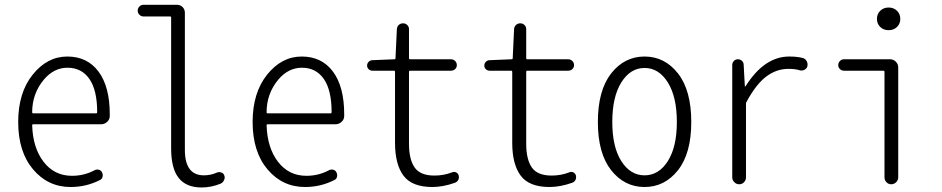

<svg xmlns="http://www.w3.org/2000/svg" viewBox="-20 -786 4019 819"><path d="M281.2 11.7Q184.6 11.7 121.1 -63.5Q57.6 -138.7 57.6 -265.6Q57.6 -390.6 119.6 -467.8Q181.6 -544.9 267.1 -544.9Q352.5 -544.9 400.4 -480.5Q448.2 -416 448.2 -298.8Q448.2 -293 448.2 -291Q448.2 -276.4 437 -266.1Q425.8 -255.9 411.1 -255.9H121.1Q117.2 -255.9 117.2 -252Q120.1 -155.3 166 -95.7Q211.9 -36.1 287.1 -36.1Q338.9 -36.1 382.8 -59.6Q391.6 -64.5 401.4 -62Q411.1 -59.6 415 -50.8Q419.9 -42 417.5 -31.7Q415 -21.5 405.3 -17.6Q347.7 11.7 281.2 11.7ZM117.2 -306.6Q117.2 -302.7 121.1 -302.7H390.6Q394.5 -302.7 394.5 -307.6Q394.5 -401.4 361.3 -449.2Q328.1 -497.1 267.6 -497.1Q210 -497.1 167 -446.3Q117.2 -386.7 117.2 -306.6Z M839.8 13.7Q774.4 13.7 742.2 -26.9Q710 -67.4 710 -153.3V-711.9Q710 -715.8 706.1 -715.8H591.8Q582 -715.8 574.7 -723.1Q567.4 -730.5 567.4 -740.7Q567.4 -751 574.7 -758.3Q582 -765.6 591.8 -765.6H734.4Q749 -765.6 758.8 -755.9Q768.6 -746.1 768.6 -731.4V-146.5Q768.6 -38.1 849.6 -38.1Q878.9 -38.1 905.3 -49.8Q914.1 -53.7 923.8 -50.3Q933.6 -46.9 936.5 -38.1Q938.5 -33.2 938.5 -28.3Q938.5 -22.5 935.5 -17.6Q931.6 -7.8 921.9 -2.9Q881.8 13.7 839.8 13.7Z M1281.2 11.7Q1184.6 11.7 1121.1 -63.5Q1057.6 -138.7 1057.6 -265.6Q1057.6 -390.6 1119.6 -467.8Q1181.6 -544.9 1267.1 -544.9Q1352.5 -544.9 1400.4 -480.5Q1448.2 -416 1448.2 -298.8Q1448.2 -293 1448.2 -291Q1448.2 -276.4 1437 -266.1Q1425.8 -255.9 1411.1 -255.9H1121.1Q1117.2 -255.9 1117.2 -252Q1120.1 -155.3 1166 -95.7Q1211.9 -36.1 1287.1 -36.1Q1338.9 -36.1 1382.8 -59.6Q1391.6 -64.5 1401.4 -62Q1411.1 -59.6 1415 -50.8Q1419.9 -42 1417.5 -31.7Q1415 -21.5 1405.3 -17.6Q1347.7 11.7 1281.2 11.7ZM1117.2 -306.6Q1117.2 -302.7 1121.1 -302.7H1390.6Q1394.5 -302.7 1394.5 -307.6Q1394.5 -401.4 1361.3 -449.2Q1328.1 -497.1 1267.6 -497.1Q1210 -497.1 1167 -446.3Q1117.2 -386.7 1117.2 -306.6Z M1824.2 11.7Q1737.3 11.7 1701.2 -36.6Q1665 -85 1665 -176.8V-479.5Q1665 -484.4 1661.1 -484.4H1568.4Q1559.6 -484.4 1552.7 -490.7Q1545.9 -497.1 1545.9 -506.3Q1545.9 -515.6 1552.7 -522.5Q1559.6 -529.3 1568.4 -529.3L1663.1 -533.2Q1667 -533.2 1667 -537.1L1672.9 -662.1Q1673.8 -672.9 1681.2 -679.7Q1688.5 -686.5 1699.2 -686.5Q1710 -686.5 1717.3 -679.2Q1724.6 -671.9 1724.6 -662.1V-537.1Q1724.6 -533.2 1728.5 -533.2H1903.3Q1914.1 -533.2 1921.4 -525.9Q1928.7 -518.6 1928.7 -508.3Q1928.7 -498 1921.4 -491.2Q1914.1 -484.4 1903.3 -484.4H1728.5Q1724.6 -484.4 1724.6 -479.5V-172.9Q1724.6 -106.4 1748.5 -71.8Q1772.5 -37.1 1833 -37.1Q1873 -37.1 1908.2 -50.8Q1917 -54.7 1925.3 -50.8Q1933.6 -46.9 1936.5 -38.1Q1937.5 -34.2 1937.5 -30.3Q1937.5 -25.4 1935.5 -19.5Q1930.7 -10.7 1921.9 -6.8Q1870.1 11.7 1824.2 11.7Z M2324.2 11.7Q2237.3 11.7 2201.2 -36.6Q2165 -85 2165 -176.8V-479.5Q2165 -484.4 2161.1 -484.4H2068.4Q2059.6 -484.4 2052.7 -490.7Q2045.9 -497.1 2045.9 -506.3Q2045.9 -515.6 2052.7 -522.5Q2059.6 -529.3 2068.4 -529.3L2163.1 -533.2Q2167 -533.2 2167 -537.1L2172.9 -662.1Q2173.8 -672.9 2181.2 -679.7Q2188.5 -686.5 2199.2 -686.5Q2210 -686.5 2217.3 -679.2Q2224.6 -671.9 2224.6 -662.1V-537.1Q2224.6 -533.2 2228.5 -533.2H2403.3Q2414.1 -533.2 2421.4 -525.9Q2428.7 -518.6 2428.7 -508.3Q2428.7 -498 2421.4 -491.2Q2414.1 -484.4 2403.3 -484.4H2228.5Q2224.6 -484.4 2224.6 -479.5V-172.9Q2224.6 -106.4 2248.5 -71.8Q2272.5 -37.1 2333 -37.1Q2373 -37.1 2408.2 -50.8Q2417 -54.7 2425.3 -50.8Q2433.6 -46.9 2436.5 -38.1Q2437.5 -34.2 2437.5 -30.3Q2437.5 -25.4 2435.5 -19.5Q2430.7 -10.7 2421.9 -6.8Q2370.1 11.7 2324.2 11.7Z M2530.3 -265.6Q2530.3 -400.4 2586.9 -472.7Q2643.6 -544.9 2729.5 -544.9Q2815.4 -544.9 2872.1 -472.7Q2928.7 -400.4 2928.7 -265.6Q2928.7 -131.8 2872.1 -60.1Q2815.4 11.7 2729.5 11.7Q2643.6 11.7 2586.9 -60.1Q2530.3 -131.8 2530.3 -265.6ZM2867.2 -265.6Q2867.2 -373 2828.6 -434.6Q2790 -496.1 2729.5 -496.1Q2668.9 -496.1 2630.4 -434.6Q2591.8 -373 2591.8 -265.6Q2591.8 -159.2 2630.4 -98.6Q2668.9 -38.1 2729.5 -38.1Q2790 -38.1 2828.6 -98.6Q2867.2 -159.2 2867.2 -265.6Z M3103.5 -29.3V-508.8Q3103.5 -518.6 3110.4 -525.9Q3117.2 -533.2 3127.4 -533.2Q3137.7 -533.2 3145 -526.4Q3152.3 -519.5 3152.3 -508.8L3157.2 -418Q3157.2 -417 3158.2 -417Q3159.2 -417 3160.2 -418Q3240.2 -544.9 3346.7 -544.9Q3381.8 -544.9 3406.2 -538.1Q3417 -534.2 3421.9 -523.4Q3424.8 -517.6 3424.8 -510.7Q3424.8 -506.8 3423.8 -502Q3419.9 -492.2 3410.6 -487.8Q3401.4 -483.4 3390.6 -486.3Q3373 -492.2 3342.8 -492.2Q3292 -492.2 3248.5 -459.5Q3205.1 -426.8 3165 -352.5Q3162.1 -348.6 3162.1 -344.7V-29.3Q3162.1 -17.6 3153.8 -8.8Q3145.5 0 3133.3 0Q3121.1 0 3112.3 -8.8Q3103.5 -17.6 3103.5 -29.3Z M3752.9 -29.3V-479.5Q3752.9 -484.4 3748 -484.4H3580.1Q3570.3 -484.4 3563 -491.2Q3555.7 -498 3555.7 -508.3Q3555.7 -518.6 3563 -525.9Q3570.3 -533.2 3580.1 -533.2H3776.4Q3791 -533.2 3801.3 -522.9Q3811.5 -512.7 3811.5 -498V-29.3Q3811.5 -17.6 3802.7 -8.8Q3793.9 0 3781.7 0Q3769.5 0 3761.2 -8.8Q3752.9 -17.6 3752.9 -29.3ZM3720.7 -705.1Q3720.7 -726.6 3734.9 -740.2Q3749 -753.9 3770.5 -753.9Q3792 -753.9 3806.2 -740.2Q3820.3 -726.6 3820.3 -705.1Q3820.3 -684.6 3806.2 -670.9Q3792 -657.2 3770.5 -657.2Q3749 -657.2 3734.9 -670.9Q3720.7 -684.6 3720.7 -705.1Z"/></svg>

Font: Gen Jyuu Gothic L Monospace Light
Style: Regular
Weight: 300
Designer: [Source Han Sans]
Ryoko NISHIZUKA  (kana & ideographs); Paul D. Hunt (Latin, Greek & Cyrillic); Wenlong ZHANG  (bopomofo
Version: Version 1.002.20150607